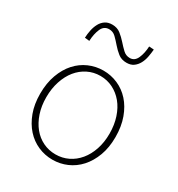

<svg xmlns="http://www.w3.org/2000/svg" viewBox="-186 -899 958 1033"><g transform="rotate(30 293.0 -382.5)"><path d="M377 -638Q404 -638 421 -650.5Q438 -663 448.5 -682.5Q459 -702 463.5 -726Q468 -750 470 -773L440 -775Q438 -732 424 -700.5Q410 -669 380 -669Q356 -669 338 -686Q320 -703 302 -723.5Q284 -744 262.5 -761Q241 -778 210 -778Q184 -778 166.5 -766Q149 -754 138.5 -734.5Q128 -715 123 -691Q118 -667 117 -643L146 -640Q148 -685 162 -716.5Q176 -748 208 -748Q232 -748 249.5 -731Q267 -714 285 -693Q303 -672 324.5 -655Q346 -638 377 -638ZM293 13Q340 13 382.5 -5.5Q425 -24 457 -59.5Q489 -95 508 -146Q527 -197 527 -262Q527 -328 508 -380Q489 -432 457 -467.5Q425 -503 382.5 -521.5Q340 -540 293 -540Q246 -540 203.5 -521.5Q161 -503 129 -467.5Q97 -432 78 -380Q59 -328 59 -262Q59 -197 78 -146Q97 -95 129 -59.5Q161 -24 203.5 -5.5Q246 13 293 13ZM293 -20Q251 -20 215 -37.5Q179 -55 153 -87Q127 -119 112 -163.5Q97 -208 97 -262Q97 -316 112 -361.5Q127 -407 153 -439Q179 -471 215 -489Q251 -507 293 -507Q335 -507 371 -489Q407 -471 433.5 -439Q460 -407 475 -361.5Q490 -316 490 -262Q490 -208 475 -163.5Q460 -119 433.5 -87Q407 -55 371 -37.5Q335 -20 293 -20Z"/></g></svg>

Font: Spoqa Han Sans Neo Thin
Style: Regular
Weight: 100
Designer: [Spoqa Han Sans Neo] Dong-huui Kim  Younghwa Kang  Yujin Lee  [Noto Sans] Ryoko NISHIZUKA  (kana & ideographs); Paul D. 
Foundry: Spoqa (http://www.spoqa-han-sans.com)
Version: Version 1.100;hotconv 1.0.109;makeotfexe 2.5.65596